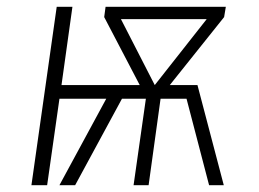

<svg xmlns="http://www.w3.org/2000/svg" viewBox="-20 -542 759 562"><path d="M641 -522 636 -492 477 -293H558L635 0H592L526 -253H450L415 0H371L407 -253H337L200 0H154L291 -253H154L118 0H72L146 -522H192L160 -293H389L285 -492L289 -522ZM334 -486 433 -293 585 -486Z"/></svg>

Font: Fira Sans ExtraLight
Style: Italic
Weight: 275
Italic angle: -8°
Designer: Carrois Corporate & Edenspiekermann AG
Foundry: Carrois Corporate GbR & Edenspiekermann AG
Version: Version 4.203